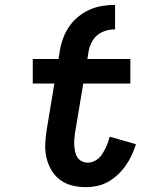

<svg xmlns="http://www.w3.org/2000/svg" viewBox="-20 -763 640 791"><path d="M226 -551Q230 -577 239 -602.5Q248 -628 263.5 -651.5Q279 -675 301.5 -693.5Q324 -712 349 -723Q374 -734 401 -738.5Q428 -743 454 -743V-642Q435 -642 416 -636.5Q397 -631 381.5 -618.5Q366 -606 357 -587.5Q348 -569 345 -551ZM334 8Q304 8 276.5 1Q249 -6 227 -22.5Q205 -39 191 -63.5Q177 -88 171 -115.5Q165 -143 166.5 -172.5Q168 -202 173 -232L204 -419H115V-520H221L226 -551H345L340 -520H517V-419H323L289 -215Q287 -202 286 -189Q285 -176 286 -163Q287 -150 289.5 -137.5Q292 -125 299 -114.5Q306 -104 317.5 -98.5Q329 -93 342 -93Q354 -93 366 -98Q378 -103 387.5 -112Q397 -121 403.5 -132Q410 -143 415.5 -154Q421 -165 425 -177Q429 -189 432 -200L540 -169Q533 -146 522.5 -123.5Q512 -101 498 -81Q484 -61 465.5 -43.5Q447 -26 425.5 -14Q404 -2 380.5 3Q357 8 334 8Z"/></svg>

Font: Iosevka Extended
Style: Bold Italic
Weight: 700
Width: 7
Italic angle: -9°
Monospace: yes
Designer: Belleve Invis
Foundry: Belleve Invis
Version: Version 32.5.0; ttfautohint (v1.8.4)